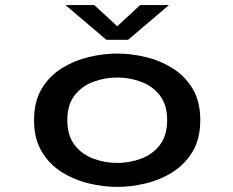

<svg xmlns="http://www.w3.org/2000/svg" viewBox="-20 -722 915 753"><path d="M440 11Q386 11 329 -2.5Q272 -16 223 -46.5Q174 -77 143.8 -127.2Q113.5 -177.5 113.5 -251Q113.5 -324.5 143.8 -374.5Q174 -424.5 223 -454.8Q272 -485 329 -498.5Q386 -512 440 -512Q493.5 -512 550.5 -498.5Q607.5 -485 656.2 -454.8Q705 -424.5 735.2 -374.5Q765.5 -324.5 765.5 -251Q765.5 -177.5 735.2 -127.2Q705 -77 656.2 -46.5Q607.5 -16 550.5 -2.5Q493.5 11 440 11ZM440 -83Q488.5 -83 533.5 -99.8Q578.5 -116.5 607 -153.5Q635.5 -190.5 635.5 -251Q635.5 -311 607 -347.8Q578.5 -384.5 533.5 -401.2Q488.5 -418 440 -418Q391 -418 346 -401.2Q301 -384.5 272.5 -347.8Q244 -311 244 -251Q244 -190.5 272.5 -153.5Q301 -116.5 346 -99.8Q391 -83 440 -83ZM237 -702H350L440 -619L529.5 -702H642.5L482.5 -566H397Z"/></svg>

Font: Trispace SemiExpanded Medium
Style: Regular
Weight: 500
Width: 6
Designer: Tyler Finck
Foundry: Etcetera Type Company
Version: Version 1.210; ttfautohint (v1.8.3)